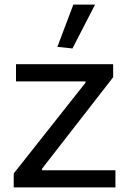

<svg xmlns="http://www.w3.org/2000/svg" viewBox="-20 -821 564 840"><path d="M231 -616 301 -801H396L297 -609ZM40 -62 354 -459V-465H50V-540H475V-483L164 -83V-76H485V-1H40Z"/></svg>

Font: Encode Sans Wide
Style: Regular
Weight: 400
Designer: Pablo Impallari, Andres Torresi
Foundry: Pablo Impallari, Andres Torresi
Version: Version 1.000; ttfautohint (v1.00) -l 8 -r 50 -G 200 -x 14 -